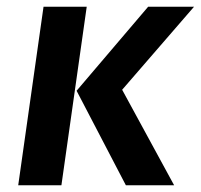

<svg xmlns="http://www.w3.org/2000/svg" viewBox="-20 -549 595 569"><path d="M496 0H353L207 -280L419 -529H555L342 -283ZM34 0 109 -529H237L162 0Z"/></svg>

Font: Xgbmvzvtohvqztyvzapvmeyoton
Style: Regular
Weight: 500
Italic angle: -8°
Designer: Carrois Corporate & Edenspiekermann
Foundry: Carrois Corporate GbR & Edenspiekermann AG
Version: Version 2.001